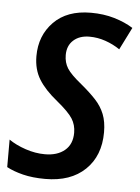

<svg xmlns="http://www.w3.org/2000/svg" viewBox="-50 -586 462 633"><g transform="rotate(5 180.5 -269.5)"><path d="M123 10Q81 10 49 2Q17 -6 -5 -18V-109Q18 -93 50.5 -82Q83 -71 115 -71Q156 -71 180.5 -91.5Q205 -112 205 -150Q205 -176 192 -196.5Q179 -217 140 -249Q99 -282 79 -314.5Q59 -347 59 -391Q59 -459 103 -504Q147 -549 226 -549Q268 -549 303.5 -538.5Q339 -528 366 -511L329 -437Q307 -452 281 -461Q255 -470 228 -470Q195 -470 175 -452Q155 -434 155 -403Q155 -378 167 -359Q179 -340 215 -311Q244 -287 263.5 -266Q283 -245 293 -220Q303 -195 303 -160Q303 -82 255 -36Q207 10 123 10Z"/></g></svg>

Font: Noto Sans Condensed Medium
Style: Italic
Weight: 500
Width: 3
Italic angle: -12°
Designer: Monotype Design Team
Foundry: Monotype Imaging Inc.
Version: Version 2.013; ttfautohint (v1.8.4.7-5d5b)